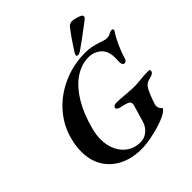

<svg xmlns="http://www.w3.org/2000/svg" viewBox="-229 -1025 1203 1203"><g transform="rotate(-45 372.5 -424.0)"><path d="M60 -242Q60 -293 74 -343Q95 -431 157.5 -504.5Q220 -578 314 -621Q408 -664 519 -664Q549 -664 573.5 -658.5Q598 -653 626 -644Q630 -643 642.5 -638.5Q655 -634 663 -632.5Q671 -631 679 -631Q693 -631 704 -637Q721 -647 732 -647Q745 -647 745 -637Q745 -632 740 -625Q722 -601 700 -552.5Q678 -504 667 -465Q662 -442 644 -442Q623 -442 626 -483Q627 -491 627 -507Q627 -555 607 -583Q593 -603 567 -616Q541 -629 511 -629Q448 -629 390 -590.5Q332 -552 285.5 -476Q239 -400 211 -292Q200 -248 200 -212Q200 -156 221 -112.5Q242 -69 279.5 -45Q317 -21 365 -21Q401 -21 428.5 -44.5Q456 -68 466 -102L499 -214Q501 -222 501 -226Q501 -243 483 -251Q463 -259 424 -267Q414 -270 408 -275.5Q402 -281 404 -289Q406 -296 414 -300Q422 -304 431 -304Q465 -304 510 -299Q564 -295 583 -295Q599 -295 612 -296Q625 -297 635 -298Q672 -303 714 -303Q732 -303 727 -288Q725 -280 718.5 -275Q712 -270 701 -267Q671 -260 657.5 -250.5Q644 -241 633 -220Q620 -194 607 -158.5Q594 -123 594 -113Q594 -102 598.5 -93.5Q603 -85 614 -74Q604 -53 554.5 -32.5Q505 -12 443.5 1Q382 14 339 14Q257 14 194 -17Q131 -48 95.5 -105.5Q60 -163 60 -242ZM463 -692V-694Q463 -699 471 -713Q525 -798 565 -848Q578 -862 598 -862Q613 -862 642.5 -852.5Q672 -843 672 -832Q672 -825 668 -820Q664 -815 655 -808Q550 -728 500 -694Q485 -684 475 -684Q463 -684 463 -692Z"/></g></svg>

Font: EB Garamond
Style: Bold Italic
Weight: 700
Italic angle: -17.2°
Designer: Georg Duffner and Octavio Pardo
Foundry: Georg Duffner
Version: Version 1.000